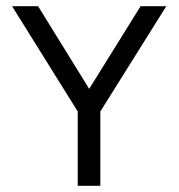

<svg xmlns="http://www.w3.org/2000/svg" viewBox="-20 -600 578 620"><path d="M517 -580H434L268 -313L103 -580H19L231 -240V0H304V-240Z"/></svg>

Font: Charger
Style: Regular
Weight: 400
Designer: Jasper
Foundry: Cannot Into Space Fonts
Version: Version 0.98